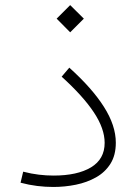

<svg xmlns="http://www.w3.org/2000/svg" viewBox="-20 -724 531 748"><path d="M431.2 -168Q431.2 -119.1 410.2 -85.9Q389.2 -52.7 354 -33Q318.8 -13.2 275.6 -4.4Q232.4 4.4 188 4.4Q156.7 4.4 125 0.5Q93.3 -3.4 60.1 -12.2L70.3 -55.2Q102.5 -46.9 131.3 -43.5Q160.2 -40 188.5 -40Q281.2 -40 334.5 -72Q387.7 -104 387.7 -167.5Q387.7 -222.7 345.9 -285.9Q304.2 -349.1 220.2 -425.3L250 -460.4Q338.9 -380.4 385 -307.6Q431.2 -234.9 431.2 -168ZM200.7 -651.4 253.4 -704.1 306.6 -651.4 253.4 -598.1Z"/></svg>

Font: Estedad-FD ExtraLight
Style: Regular
Weight: 200
Designer: Amin Abedi
Version: Version 7.3